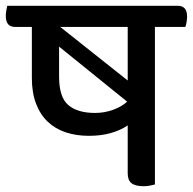

<svg xmlns="http://www.w3.org/2000/svg" viewBox="-52 -632 666 663"><path d="M483 -539V5Q475 7 465.5 9Q456 11 444 11Q415 11 402 0.5Q389 -10 389 -33V-199Q364 -182 330.5 -172.5Q297 -163 255 -163Q211 -163 175 -175Q139 -187 113 -211.5Q87 -236 72.5 -274Q58 -312 58 -363V-539H0Q-32 -539 -32 -577Q-32 -585 -30.5 -594.5Q-29 -604 -27 -612H562Q594 -612 594 -575Q594 -567 592.5 -557Q591 -547 588 -539ZM276 -242Q309 -242 339 -253Q369 -264 387 -281L152 -471V-368Q152 -296 184 -269Q216 -242 276 -242ZM389 -354V-539H156Z"/></svg>

Font: Baloo 2 Medium
Style: Regular
Weight: 500
Designer: Sarang Kulkarni and Ek Type
Foundry: Ek Type
Version: Version 1.640;hotconv 1.0.111;makeotfexe 2.5.65597; ttfautoh